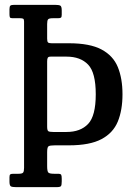

<svg xmlns="http://www.w3.org/2000/svg" viewBox="-20 -770 543 790"><path d="M174 -144V-86.5Q174 -66 178.5 -60.5Q183 -55 203 -55H218Q229.5 -55 231.8 -50.8Q234 -46.5 234 -35V-24Q234 -9 231 -4.5Q228 0 213 0H46Q30.5 0 24.8 -3.2Q19 -6.5 19 -23V-41Q19 -50 22.2 -52.5Q25.5 -55 35 -55H56Q71.5 -55 75.2 -60Q79 -65 79 -79V-682Q79 -690.5 75.5 -692.8Q72 -695 63 -695H31.5Q22.5 -695 20.8 -698.8Q19 -702.5 19 -711.5V-732Q19 -743.5 22.8 -746.8Q26.5 -750 37.5 -750H207Q222.5 -750 228.2 -746.8Q234 -743.5 234 -727V-709Q234 -700 230.8 -697.5Q227.5 -695 218 -695H197Q181.5 -695 177.8 -690.2Q174 -685.5 174 -671V-611Q174 -599 177.5 -595.5Q181 -592 192.5 -592H264Q349.5 -592 397.5 -566.5Q445.5 -541 464.8 -494Q484 -447 484 -382Q484 -317 464.8 -270Q445.5 -223 397.5 -197.5Q349.5 -172 264 -172H206Q185.5 -172 179.8 -168.2Q174 -164.5 174 -144ZM199 -227H254Q311 -227 342.5 -260Q374 -293 374 -382Q374 -471.5 342.5 -504.2Q311 -537 254 -537H188.5Q179 -537 176.5 -532.2Q174 -527.5 174 -517.5V-249Q174 -233.5 178.8 -230.2Q183.5 -227 199 -227Z"/></svg>

Font: Besley* Condensed
Style: Regular
Weight: 400
Width: 3
Designer: Owen Earl
Foundry: indestructible type*
Version: Version 3.000; ttfautohint (v1.8.3)